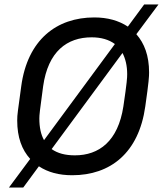

<svg xmlns="http://www.w3.org/2000/svg" viewBox="-20 -774 730 859"><path d="M689 -754H625L552 -655C511 -682 461 -696 402 -696C233 -696 103 -596 75 -388C60 -275 57 -264 57 -235C57 -159 78 -104 115 -63L20 65H84L154 -30C195 -3 244 10 303 10C474 10 601 -90 630 -298C646 -410 647 -431 647 -450C647 -525 626 -580 590 -621ZM390 -607C432 -607 467 -597 494 -577L177 -147C163 -172 156 -204 156 -244C156 -260 158 -278 173 -388C195 -544 280 -607 390 -607ZM528 -537C541 -512 549 -481 549 -442C549 -426 548 -406 532 -298C508 -142 423 -79 315 -79C272 -79 238 -88 211 -107Z"/></svg>

Font: Chivo
Style: Italic
Weight: 400
Italic angle: -8°
Designer: Hector Gatti
Foundry: Omnibus-Type
Version: Version 1.003;PS 001.003;hotconv 1.0.70;makeotf.lib2.5.58329